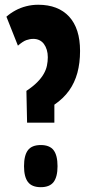

<svg xmlns="http://www.w3.org/2000/svg" viewBox="-20 -769 362 796"><path d="M92.3 -260.5 89.5 -392.3Q117.1 -410.7 134.3 -428.1Q151.5 -445.5 161.2 -462.6Q171 -479.6 174.6 -497Q178.2 -514.5 178.2 -531.7Q178.2 -548.5 174 -562.3Q169.8 -576.2 162.3 -586.4Q154.9 -596.6 143.7 -602.2Q132.4 -607.8 118 -607.8Q103.9 -607.8 89.4 -602.7Q74.9 -597.7 54.3 -579.7L6.6 -699.8Q23.1 -714.4 43.9 -725.7Q64.6 -737 88.6 -743.1Q112.6 -749.3 138.3 -749.3Q179.9 -749.3 211.8 -737Q243.7 -724.8 266.4 -700.3Q289 -675.8 300.5 -640.1Q311.9 -604.5 311.9 -557.7Q311.9 -508 300.8 -467Q289.6 -426 266.3 -393.3Q242.9 -360.6 205.4 -335V-260.5ZM79.6 -80Q79.6 -124.9 95.8 -146.3Q111.9 -167.7 149.2 -167.7Q185.8 -167.7 202.2 -146.3Q218.5 -124.9 218.5 -80Q218.5 -35.8 202.2 -14.4Q185.8 7 149.2 7Q112.2 7 95.9 -14.4Q79.6 -35.8 79.6 -80Z"/></svg>

Font: Georama ExtraCondensed Thin
Style: Regular
Weight: 100
Width: 2
Designer: Jean-Baptiste Levee
Foundry: Production Type
Version: Version 1.001